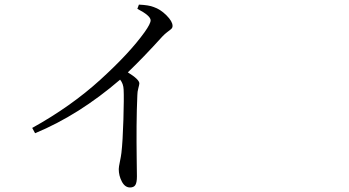

<svg xmlns="http://www.w3.org/2000/svg" viewBox="-20 -785 1540 847"><path d="M585.9 -746.1 592.8 -764.6Q636.7 -762.7 658.2 -753.9Q687.5 -744.1 714.4 -717.3Q741.2 -690.4 741.2 -670.9Q741.2 -663.1 736.3 -658.2Q731.4 -653.3 719.2 -644.5Q707 -635.7 696.3 -624Q612.3 -531.2 543.9 -465.8Q594.7 -434.6 594.7 -417Q594.7 -412.1 590.3 -396Q585.9 -379.9 585.9 -365.2Q583 -300.8 582.5 -229.5Q582 -158.2 583 -86.4Q584 -14.6 584 -6.8Q584 20.5 577.1 31.2Q570.3 42 553.7 42Q531.2 42 517.6 16.1Q503.9 -9.8 503.9 -39.1Q503.9 -47.9 508.8 -71.3Q513.7 -94.7 515.6 -110.4Q521.5 -160.2 524.4 -257.3Q527.3 -354.5 525.4 -389.6Q524.4 -416 509.8 -433.6Q328.1 -277.3 134.8 -197.3L122.1 -220.7Q293 -315.4 422.4 -433.1Q551.8 -550.8 618.2 -643.6Q644.5 -680.7 644.5 -695.3Q644.5 -715.8 585.9 -746.1Z"/></svg>

Font: Bpmf Zihi Serif Regular
Style: Regular
Weight: 400
Foundry: But Ko
Version: Version 1.320